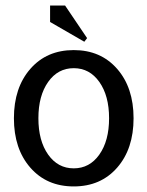

<svg xmlns="http://www.w3.org/2000/svg" viewBox="-20 -665 530 690"><path d="M283 -515 160 -586V-645H214L293 -528ZM153 -370.5Q118 -321 118 -240Q118 -159 153 -109.5Q188 -60 245 -60Q302 -60 337 -109.5Q372 -159 372 -240Q372 -321 337 -370.5Q302 -420 245 -420Q188 -420 153 -370.5ZM89 -62.5Q30 -130 30 -240Q30 -350 89 -417.5Q148 -485 245 -485Q342 -485 401 -417.5Q460 -350 460 -240Q460 -130 401 -62.5Q342 5 245 5Q148 5 89 -62.5Z"/></svg>

Font: Glametrix
Style: Bold
Weight: 700
Designer: gluk
Foundry: gluk
Version: Version 0.40